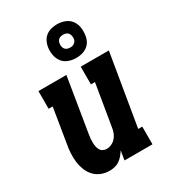

<svg xmlns="http://www.w3.org/2000/svg" viewBox="-191 -880 882 987"><g transform="rotate(-30 250.0 -386.0)"><path d="M165 8Q139 8 115.5 -1.5Q92 -11 75.5 -29Q59 -47 50 -70.5Q41 -94 38 -119Q35 -144 36.5 -170.5Q38 -197 43 -223L76 -425H52V-530H218L165 -206Q163 -195 162 -183Q161 -171 161.5 -159.5Q162 -148 164 -137Q166 -126 171.5 -116.5Q177 -107 187 -102Q197 -97 208 -97Q223 -97 238 -104Q253 -111 263 -123Q273 -135 278.5 -149.5Q284 -164 286 -179L327 -425H303V-530H470L399 -105H423V0H257L266 -55Q258 -42 247.5 -29.5Q237 -17 224 -8Q211 1 195.5 4.5Q180 8 165 8ZM306 -580Q282 -580 260 -588.5Q238 -597 225 -615Q212 -633 208 -656.5Q204 -680 208 -704Q211 -721 219.5 -736.5Q228 -752 242 -762Q256 -772 273 -776Q290 -780 306 -780Q330 -780 352 -771.5Q374 -763 387.5 -745Q401 -727 404.5 -703.5Q408 -680 404 -656Q402 -639 393.5 -623.5Q385 -608 370.5 -598Q356 -588 339.5 -584Q323 -580 306 -580ZM306 -642Q313 -642 319 -643.5Q325 -645 330.5 -649Q336 -653 339.5 -658.5Q343 -664 344 -671Q345 -680 343.5 -689Q342 -698 337 -705Q332 -712 323.5 -715Q315 -718 306 -718Q300 -718 293.5 -716.5Q287 -715 281.5 -711Q276 -707 273 -701.5Q270 -696 269 -689Q267 -680 268.5 -671Q270 -662 275 -655Q280 -648 288.5 -645Q297 -642 306 -642Z"/></g></svg>

Font: Iosevka Slab Extrabold Oblique
Style: Regular
Weight: 800
Italic angle: -9°
Monospace: yes
Designer: Belleve Invis
Foundry: Belleve Invis
Version: Version 11.1.1; ttfautohint (v1.8.3)